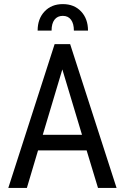

<svg xmlns="http://www.w3.org/2000/svg" viewBox="-20 -929 616 949"><path d="M408.2 -185.5 464.4 0H556.2L326.7 -710.9H250L21 0H112.8L168 -185.5ZM191.4 -262.7 288.1 -585.9 385.3 -262.7ZM345.2 -777.8H415C415 -816.6 403.6 -848.1 380.9 -872.3C358.1 -896.6 328 -908.7 290.5 -908.7C253.1 -908.7 223 -896.6 200.2 -872.3C177.4 -848.1 166 -816.6 166 -777.8H234.9C234.9 -800.9 239.7 -818.8 249.3 -831.5C258.9 -844.2 272.6 -850.6 290.5 -850.6C308.1 -850.6 321.6 -844.2 331.1 -831.3C340.5 -818.4 345.2 -800.6 345.2 -777.8Z"/></svg>

Font: Roboto Condensed
Style: Regular
Weight: 400
Designer: Google
Version: Version 2.134; 2016